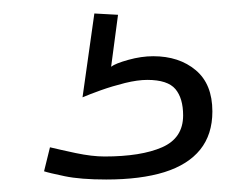

<svg xmlns="http://www.w3.org/2000/svg" viewBox="-20 -42 370 292"><path d="M141.5 231Q102.5 231 78.5 226Q54.5 221 47 218.5L56 182Q70.5 185.5 95.2 190.8Q120 196 139 196Q194.5 196 226.5 182Q258.5 168 258.5 133.5Q258.5 107.5 246.8 93.5Q235 79.5 204 79.5Q189.5 79.5 170.2 84.2Q151 89 133.5 95.2Q116 101.5 105.5 106L123.5 -21.5L159.5 -19.5L149 59.5Q155.5 54.5 175.2 49Q195 43.5 213 43.5Q252.5 43.5 277.8 64.8Q303 86 303 127.5Q303 162.5 284.5 185.5Q266 208.5 230 219.8Q194 231 141.5 231Z"/></svg>

Font: Grandstander Thin Thin
Style: Regular
Weight: 250
Version: Version 1.200